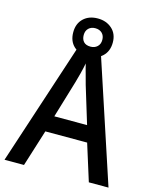

<svg xmlns="http://www.w3.org/2000/svg" viewBox="-128 -962 843 1047"><g transform="rotate(15 293.5 -438.0)"><path d="M476 0 411 -207H175L110 0H0L235 -716H351L587 0ZM322 -509Q317 -530 307 -564.5Q297 -599 292 -622Q287 -595 278.5 -562Q270 -529 264 -509L201 -299H386ZM293 -662Q243 -662 212.5 -690.5Q182 -719 182 -769Q182 -818 212.5 -847Q243 -876 293 -876Q341 -876 373 -847.5Q405 -819 405 -770Q405 -720 373.5 -691Q342 -662 293 -662ZM293 -717Q316 -717 331 -731Q346 -745 346 -769Q346 -793 331.5 -807Q317 -821 293 -821Q270 -821 255.5 -807Q241 -793 241 -769Q241 -745 254 -731Q267 -717 293 -717Z"/></g></svg>

Font: Noto Sans Sinhala UI SemiCondensed Medium
Style: Regular
Weight: 500
Width: 4
Designer: Jelle Bosma - Monotype Design Team
Foundry: Monotype Imaging Inc.
Version: Version 2.006; ttfautohint (v1.8.4.7-5d5b)